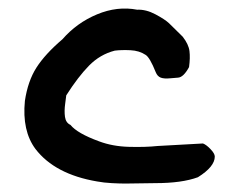

<svg xmlns="http://www.w3.org/2000/svg" viewBox="-20 -434 544 455"><path d="M348 0Q335 0 312.5 0.5Q290 1 277 1Q264 1 245 0Q226 -1 210 -4Q110 -21 64 -81Q32 -124 39 -195Q46 -242 66.5 -274Q87 -306 128 -341Q162 -380 210 -400Q258 -420 305 -411Q326 -412 348.5 -400Q371 -388 380.5 -379Q390 -370 413 -347Q427 -329 429 -313Q431 -297 428 -275Q415 -251 402 -250Q399 -250 384 -248.5Q369 -247 361 -250Q353 -253 349 -263Q335 -298 325 -304Q310 -314 289 -315Q268 -316 252 -314Q217 -305 191 -278.5Q165 -252 137 -208Q137 -206 134.5 -188.5Q132 -171 134 -157Q136 -143 147 -138Q163 -118 215 -99Q247 -87 286 -86Q325 -85 353 -88L461 -94Q469 -91 479 -80.5Q489 -70 489 -63Q489 -39 449 -14Q411 0 348 0Z"/></svg>

Font: Excalifont
Style: Regular
Weight: 400
Designer: Your Own Font Foundry (Virgil); Ján Filípek / DizajnDesign (Excalifont, modifications)
Foundry: Your Own Font Foundry (Virgil); Ján Filípek / DizajnDesign (Excalifont, modifications)
Version: Version 1.000;Glyphs 3.2 (3227)